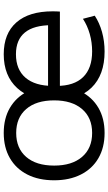

<svg xmlns="http://www.w3.org/2000/svg" viewBox="204 -774 580 1028"><g transform="rotate(-90 494.0 -260.0)"><path d="M732 10Q606.6 10 538.6 -60Q470.6 -130 470.6 -260Q470.6 -386 536.5 -458Q602.3 -530 717.6 -530Q828.6 -530 888 -462.3Q947.3 -394.7 947.3 -268.7Q947.3 -258.7 947 -247.6Q946.7 -236.6 946 -229.3H514V-292.7H887.9L873.3 -272Q873.3 -368.6 834.1 -416.6Q794.9 -464.6 717.6 -464.6Q636 -464.6 592 -413.5Q548 -362.3 548 -266.7V-246.7Q548 -153.4 595.2 -105Q642.3 -56.7 732.6 -56.7Q781 -56.7 826 -69.4Q871 -82.1 907.3 -106L924 -42.7Q886.3 -17.7 836.8 -3.8Q787.3 10 732 10ZM296 10Q218.3 10 161.3 -23Q104.3 -56 73.5 -117Q42.7 -178 42.7 -260Q42.7 -343 73.5 -403.5Q104.3 -464 161.3 -497Q218.3 -530 296 -530Q374 -530 430.5 -497Q487 -464 518.2 -403.5Q549.4 -343 549.4 -260Q549.4 -178 518.2 -117Q487 -56 430.5 -23Q374 10 296 10ZM296 -56.7Q378 -56.7 424.3 -110.9Q470.6 -165 470.6 -260Q470.6 -356 424.3 -409.6Q378 -463.3 296 -463.3Q214 -463.3 167.7 -409.6Q121.4 -356 121.4 -260Q121.4 -165 167.7 -110.9Q214 -56.7 296 -56.7Z"/></g></svg>

Font: M PLUS 2 Thin
Style: Regular
Weight: 100
Designer: Coji Morishita
Foundry: UNDERFOREST DESIGN
Version: Version 1.001